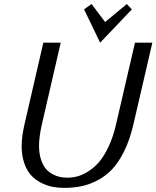

<svg xmlns="http://www.w3.org/2000/svg" viewBox="-20 -909 765 939"><path d="M85.9 0ZM640.1 -700.2H725.1L631.8 -297.9Q614.7 -225.1 587.6 -170.2Q560.5 -115.2 528.8 -81.5Q497.1 -47.9 456.8 -26.9Q416.5 -5.9 377.2 2Q337.9 9.8 292 9.8Q262.7 9.8 235.8 4.4Q209 -1 180.9 -15.1Q152.8 -29.3 132.3 -51.5Q111.8 -73.7 98.9 -110.4Q85.9 -147 85.9 -193.8Q85.9 -239.3 99.1 -297.9L191.9 -700.2H276.9L184.1 -297.9Q170.9 -237.8 170.9 -195.8Q170.9 -158.7 180.2 -129.9Q189.5 -101.1 203.4 -84.5Q217.3 -67.9 236.3 -57.6Q255.4 -47.4 272.9 -43.7Q290.5 -40 309.1 -40Q334 -40 358.4 -46.4Q382.8 -52.7 411.4 -70.6Q439.9 -88.4 464.1 -116.2Q488.3 -144 510.5 -190.7Q532.7 -237.3 546.9 -297.9ZM391.1 -700.2ZM469.7 -700.2 391.1 -863.3 427.7 -889.2 494.1 -801.3 600.1 -889.2 625 -863.3Z"/></svg>

Font: Pfennig
Style: Italic
Weight: 500
Italic angle: -13°
Version: Version 20120410 ; ttfautohint (v0.8)